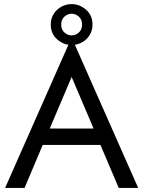

<svg xmlns="http://www.w3.org/2000/svg" viewBox="-20 -918 700 938"><path d="M147 -210H517L487 -290H177ZM330 -542 450 -260 458 -240 560 0H655L330 -735L5 0H100L204 -246L212 -264ZM228 -798Q228 -753 259.5 -725.5Q291 -698 330 -698Q356 -698 379.5 -710.5Q403 -723 417.5 -745.5Q432 -768 432 -798Q432 -843 400.5 -870.5Q369 -898 330 -898Q304 -898 280.5 -885.5Q257 -873 242.5 -850.5Q228 -828 228 -798ZM279 -798Q279 -823 295 -837Q311 -851 330 -851Q349 -851 365 -837Q381 -823 381 -798Q381 -773 365 -759Q349 -745 330 -745Q311 -745 295 -759Q279 -773 279 -798Z"/></svg>

Font: Jost* Book
Style: Regular
Weight: 400
Version: Version 3.000